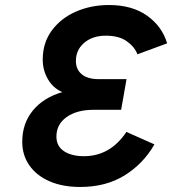

<svg xmlns="http://www.w3.org/2000/svg" viewBox="-20 -732 685 764"><path d="M299 12Q228.5 12 176.8 -10.8Q125 -33.5 96.8 -74Q68.5 -114.5 68.5 -167.5Q68.5 -241 111 -292.5Q153.5 -344 228 -365.5Q191 -381.5 170.5 -417.2Q150 -453 150 -494.5Q150 -561.5 185.8 -610.2Q221.5 -659 281.5 -685.5Q341.5 -712 414 -712Q506 -712 565.8 -669.2Q625.5 -626.5 645 -559.5L527 -516Q515 -546.5 484 -568.2Q453 -590 401 -590Q348.5 -590 315.2 -561.8Q282 -533.5 282 -489.5Q282 -456 305.2 -436.5Q328.5 -417 374 -417H483.5L462 -295H351Q286 -295 245.2 -266.2Q204.5 -237.5 204.5 -188.5Q204.5 -150.5 234.5 -130.5Q264.5 -110.5 314 -110.5Q418.5 -110.5 483 -207L594.5 -157.5Q550.5 -80.5 476 -34.2Q401.5 12 299 12Z"/></svg>

Font: Overpass
Style: Bold Italic
Weight: 700
Italic angle: -10°
Designer: Delve Withrington, Dave Bailey, Thomas Jockin
Foundry: Delve Fonts LLC
Version: Version 4.000; ttfautohint (v1.8.3)